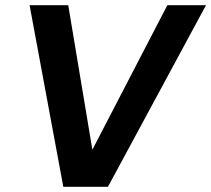

<svg xmlns="http://www.w3.org/2000/svg" viewBox="-20 -720 814 740"><path d="M224 0 94 -700H243L336 -143L625 -700H774L396 0Z"/></svg>

Font: DM Sans 16pt ExtraBold
Style: Italic
Weight: 800
Italic angle: -10°
Version: Version 4.004;gftools[0.9.30]